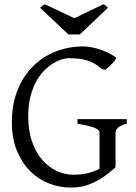

<svg xmlns="http://www.w3.org/2000/svg" viewBox="-20 -842 623 877"><path d="M508.8 -580.1Q512.2 -577.6 507.8 -570.6Q503.4 -563.5 495.4 -554.7Q487.3 -545.9 477.8 -537.4Q468.3 -528.8 461.9 -522.9L445.8 -525.9Q429.7 -541 412.6 -551Q395.5 -561 376.7 -566.4Q357.9 -571.8 336.9 -574Q315.9 -576.2 292 -576.2Q279.8 -576.2 261.5 -570.6Q243.2 -564.9 222.9 -552.5Q202.6 -540 182.1 -519.8Q161.6 -499.5 145.5 -470Q129.4 -440.4 119.1 -401.1Q108.9 -361.8 108.9 -311Q108.9 -243.2 127.2 -192.9Q145.5 -142.6 174.8 -109.6Q204.1 -76.7 241 -60.3Q277.8 -43.9 314.9 -43.9Q350.6 -43.9 380.6 -51Q410.6 -58.1 434.6 -71.3V-236.8Q434.6 -242.2 429.9 -247.3Q425.3 -252.4 413.8 -257.3Q402.3 -262.2 383.1 -267.1Q363.8 -272 334 -276.9V-297.9H559.1V-276.9Q531.2 -270 519.5 -259Q507.8 -248 507.8 -236.8V-78.1Q471.7 -45.4 443.1 -27.8Q414.6 -10.3 390.6 -0.7Q366.7 8.8 345.2 11.7Q323.7 14.6 301.8 14.6Q252.4 14.6 204.6 -3.7Q156.7 -22 118.9 -59.3Q81.1 -96.7 57.6 -152.6Q34.2 -208.5 34.2 -284.2Q34.2 -365.2 59.8 -429.4Q85.4 -493.7 129.9 -538.3Q174.3 -583 233.6 -606.4Q293 -629.9 359.9 -629.9Q376 -629.9 395.3 -626.5Q414.6 -623 434.6 -616.7Q454.6 -610.4 473.9 -601.1Q493.2 -591.8 508.8 -580.1ZM344.7 -684.6H292.5L163.6 -806.2Q167 -809.6 169.4 -812Q171.9 -814.5 174.1 -816.2Q176.3 -817.9 179 -819.1Q181.6 -820.3 185.5 -822.3L319.8 -758.8L451.7 -822.3Q460 -819.3 463.4 -816.2Q466.8 -813 472.7 -806.2Z"/></svg>

Font: Akkhara
Style: Regular
Weight: 400
Designer: J. Victor Gaultney
Version: Version 1.00 June 13, 2006, initial release